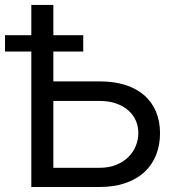

<svg xmlns="http://www.w3.org/2000/svg" viewBox="-37 -747 710 767"><path d="M-17 -606.5H88.1V-727.3H176.1V-606.5H295.5V-541.2H176.1V-421.9H360.8Q419.4 -421.9 464.5 -407.3Q509.6 -392.8 540.1 -365.6Q570.7 -338.4 586.5 -300.2Q602.3 -262.1 602.3 -214.5Q602.3 -167.3 586.5 -127.7Q570.7 -88.1 540.1 -59.8Q509.6 -31.6 464.5 -15.8Q419.4 0 360.8 0H88.1V-541.2H-17ZM176.1 -76.7H360.8Q398.1 -76.7 427 -88.4Q456 -100.1 475.7 -119.7Q495.4 -139.2 505.5 -164.2Q515.6 -189.3 515.6 -215.9Q515.6 -242.2 505.5 -265.3Q495.4 -288.4 475.7 -305.9Q456 -323.5 427 -333.6Q398.1 -343.8 360.8 -343.8H176.1Z"/></svg>

Font: Fast_Sans
Style: Regular
Weight: 400
Designer: Rasmus Andersson
Foundry: rsms
Version: Version 3.018;git-588b23468